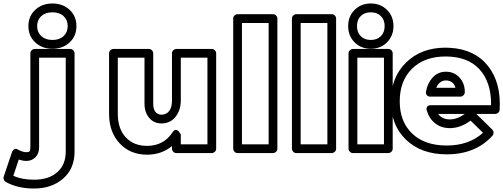

<svg xmlns="http://www.w3.org/2000/svg" viewBox="-245 -848 2871 1095"><path d="M-224.1 160.2 -176.8 20Q-175.3 15.1 -171.9 10.5Q-168.5 5.9 -160.4 2.2Q-152.3 -1.5 -141.1 5.9Q-114.7 20 -95.2 20Q-81.5 20 -76.7 15.1Q-71.8 10.3 -71.8 -6.8V-543.9Q-71.8 -554.7 -64 -561.8Q-56.2 -568.8 -46.9 -568.8H154.8Q165.5 -568.8 172.9 -561Q180.2 -553.2 180.2 -543.9V17.1Q180.2 114.3 114.3 171.1Q48.3 228 -53.2 227.1Q-143.6 227.1 -211.9 189.9Q-219.7 185.5 -223.1 176.8Q-226.6 168 -224.1 160.2ZM-168.9 154.8Q-119.1 176.8 -53.2 176.8Q31.2 177.7 80.6 135Q129.9 92.3 129.9 17.1V-519H-22V-6.8Q-22 27.3 -42.5 48.6Q-63 69.8 -95.2 69.8Q-113.8 69.8 -138.2 62ZM-43.9 -606.2Q-83 -642.6 -83 -699.2Q-83 -755.9 -43.9 -792Q-4.9 -828.1 54.2 -828.1Q113.3 -828.1 152.1 -792Q190.9 -755.9 190.9 -699.2Q190.9 -642.6 152.1 -606.2Q113.3 -569.8 54.2 -569.8Q-4.9 -569.8 -43.9 -606.2ZM-9.5 -756.1Q-33.2 -734.4 -33.2 -699.2Q-33.2 -664.1 -9.5 -642.1Q14.2 -620.1 54.2 -620.1Q94.2 -620.1 117.7 -642.1Q141.1 -664.1 141.1 -699.2Q141.1 -734.4 117.7 -756.1Q94.2 -777.8 54.2 -777.8Q14.2 -777.8 -9.5 -756.1Z M377 -199.2V-543.9Q377 -554.7 384.8 -561.8Q392.6 -568.8 401.9 -568.8H604Q614.7 -568.8 621.8 -561Q628.9 -553.2 628.9 -543.9V-255.9Q628.9 -224.6 642.1 -209.2Q655.3 -193.8 676.8 -193.8Q704.1 -194.8 720 -215.1Q735.8 -235.4 735.8 -274.9V-543.9Q735.8 -554.7 743.7 -561.8Q751.5 -568.8 760.7 -568.8H962.9Q973.6 -568.8 980.7 -561Q987.8 -553.2 987.8 -543.9V0Q987.8 10.7 980 17.8Q972.2 24.9 962.9 24.9H760.7Q750 24.9 742.9 17.1Q735.8 9.3 735.8 0V-15.1Q676.3 34.2 593.8 34.2Q497.6 34.2 437.3 -30.5Q377 -95.2 377 -199.2ZM426.8 -199.2Q426.8 -113.8 472.2 -64.9Q517.6 -16.1 593.8 -16.1Q688.5 -16.1 739.7 -94.2Q746.1 -104.5 753.2 -106.7Q760.3 -108.9 765.9 -105.2Q771.5 -101.6 776.4 -96.2Q781.2 -90.8 783.7 -85.9L786.1 -81.1V-24.9H938V-519H786.1V-274.9Q786.1 -220.2 756.6 -182.4Q727.1 -144.5 676.8 -144Q632.3 -144 605.7 -176Q579.1 -208 579.1 -255.9V-519H426.8Z M1085 0V-742.2Q1085 -752.9 1092.8 -760Q1100.6 -767.1 1109.9 -767.1H1312Q1322.8 -767.1 1329.8 -759.3Q1336.9 -751.5 1336.9 -742.2V0Q1336.9 10.7 1329.1 17.8Q1321.3 24.9 1312 24.9H1109.9Q1099.1 24.9 1092 17.1Q1085 9.3 1085 0ZM1134.8 -24.9H1287.1V-716.8H1134.8Z M1419.9 0V-742.2Q1419.9 -752.9 1427.7 -760Q1435.5 -767.1 1444.8 -767.1H1647Q1657.7 -767.1 1664.8 -759.3Q1671.9 -751.5 1671.9 -742.2V0Q1671.9 10.7 1664.1 17.8Q1656.2 24.9 1647 24.9H1444.8Q1434.1 24.9 1427 17.1Q1419.9 9.3 1419.9 0ZM1469.7 -24.9H1622.1V-716.8H1469.7Z M1777.3 -606.7Q1740.7 -643.6 1740.7 -699.2Q1740.7 -754.9 1777.3 -791.5Q1814 -828.1 1869.6 -828.1Q1925.3 -828.1 1962.2 -791.5Q1999 -754.9 1999 -699.2Q1999 -643.6 1962.2 -606.7Q1925.3 -569.8 1869.6 -569.8Q1814 -569.8 1777.3 -606.7ZM1742.7 0V-543.9Q1742.7 -554.7 1750.7 -561.8Q1758.8 -568.8 1768.1 -568.8H1969.7Q1980.5 -568.8 1987.5 -561Q1994.6 -553.2 1994.6 -543.9V0Q1994.6 10.7 1986.8 17.8Q1979 24.9 1969.7 24.9H1768.1Q1757.3 24.9 1750 17.1Q1742.7 9.3 1742.7 0ZM1948.7 -699.2Q1948.7 -734.9 1927.2 -756.3Q1905.8 -777.8 1869.6 -777.8Q1834 -777.8 1812.5 -756.6Q1791 -735.4 1791 -699.2Q1791 -663.1 1812.5 -641.6Q1834 -620.1 1869.6 -620.1Q1905.3 -620.1 1927 -641.6Q1948.7 -663.1 1948.7 -699.2ZM1793 -24.9H1944.8V-519H1793Z M1984.4 -270Q1984.4 -406.7 2071 -491.5Q2157.7 -576.2 2296.4 -576.2Q2300.8 -576.2 2309.3 -575.7Q2317.9 -575.2 2321.8 -575.2Q2463.4 -566.9 2538.6 -471.2Q2613.8 -375.5 2604.5 -222.2Q2604 -211.9 2596.4 -205.1Q2588.9 -198.2 2579.6 -198.2H2471.7L2562.5 -108.9Q2569.8 -101.6 2569.8 -91.3Q2569.8 -81.1 2563.5 -74.2Q2467.8 32.2 2302.7 32.2Q2157.7 32.2 2071 -50.8Q1984.4 -133.8 1984.4 -270ZM2034.7 -270Q2034.7 -154.3 2105.7 -86.2Q2176.8 -18.1 2302.7 -18.1Q2429.2 -18.1 2509.8 -90.8L2438.5 -160.2Q2381.8 -117.2 2319.8 -117.2Q2272.9 -117.2 2238.3 -143.6Q2203.6 -169.9 2189.5 -215.8Q2185.5 -225.6 2188 -231.9Q2190.4 -238.3 2192.6 -241.5Q2194.8 -244.6 2200.4 -246.1Q2206.1 -247.6 2208.3 -247.8Q2210.4 -248 2212.9 -248H2213.4H2555.7Q2557.1 -379.4 2489.7 -452.6Q2422.4 -525.9 2296.4 -525.9Q2176.3 -525.9 2105.5 -456.8Q2034.7 -387.7 2034.7 -270ZM2184.6 -326.2Q2193.4 -375 2223.4 -407Q2253.4 -439 2298.3 -439Q2345.7 -439 2376.2 -405Q2406.7 -371.1 2405.8 -321.8Q2405.8 -312.5 2398.2 -304.7Q2390.6 -296.9 2380.4 -296.9H2209.5Q2197.3 -296.9 2191.2 -303.2Q2185.1 -309.6 2184.3 -315.2Q2183.6 -320.8 2184.6 -326.2ZM2242.7 -347.2H2352.5Q2347.7 -367.2 2333.3 -378.2Q2318.8 -389.2 2298.3 -389.2Q2261.2 -389.2 2242.7 -347.2ZM2253.4 -198.2Q2277.3 -167 2319.8 -167Q2362.3 -167 2405.8 -198.2Z"/></svg>

Font: Trueno ExtraBold Outline
Style: Regular
Weight: 800
Width: 6
Designer: Julieta Ulanovsky
Foundry: Julieta Ulanovsky
Version: Version 3.001b | FøM Fix